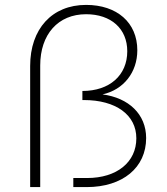

<svg xmlns="http://www.w3.org/2000/svg" viewBox="-20 -763 683 783"><path d="M103 -494V0H144V-496C144 -623 217 -705 331 -705C433 -705 499 -646 499 -554C499 -456 427 -392 316 -392V-355H322C452 -355 536 -295 536 -199C536 -102 457 -37 335 -37H279V0H333C481 0 576 -80 576 -200C576 -297 505 -364 398 -378C484 -397 540 -468 540 -558C540 -671 457 -743 331 -743C192 -743 103 -645 103 -494Z"/></svg>

Font: Montserrat ExtraLight
Style: Regular
Weight: 250
Designer: Julieta Ulanovsky
Foundry: Julieta Ulanovsky
Version: Version 4.000